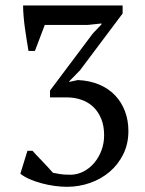

<svg xmlns="http://www.w3.org/2000/svg" viewBox="-20 -683 540 714"><path d="M241.2 -33.2Q267.6 -33.2 290.5 -45.2Q313.5 -57.1 330.6 -77.4Q347.7 -97.7 357.4 -124Q367.2 -150.4 367.2 -179.7Q367.2 -214.8 356.4 -241.2Q345.7 -267.6 326.9 -285.4Q308.1 -303.2 282.7 -312Q257.3 -320.8 228 -320.8H166V-346.2L325.7 -559.1L357.4 -592.3V-595.7L306.6 -590.3H146.5L109.9 -493.7H85.9Q82.5 -514.2 78.9 -536.6Q75.2 -559.1 72.3 -581.3Q69.3 -603.5 67.6 -624.5Q65.9 -645.5 65.9 -662.6H436V-632.8L277.8 -421.9L237.3 -380.4V-378.4L269.5 -385.3Q314 -383.3 349.1 -368.4Q384.3 -353.5 408.2 -328.1Q432.1 -302.7 444.8 -269Q457.5 -235.4 457.5 -195.8Q457.5 -148.4 438.7 -110.1Q419.9 -71.8 388.4 -44.7Q356.9 -17.6 315.4 -2.9Q273.9 11.7 229 11.7Q207 11.7 182.4 8.3Q157.7 4.9 134.3 -1.5Q110.8 -7.8 90.1 -16.8Q69.3 -25.9 55.7 -37.1L82 -122.1H101.1Q106.9 -115.2 116.7 -105Q126.5 -94.7 137.5 -83.3Q148.4 -71.8 158.9 -60.5Q169.4 -49.3 176.8 -40.5Q186.5 -38.6 201.4 -35.9Q216.3 -33.2 241.2 -33.2Z"/></svg>

Font: PT Astra Serif
Style: Regular
Weight: 400
Designer: A.Korolkova, I. Chaeva
Foundry: ParaType Ltd
Version: Version 1.002